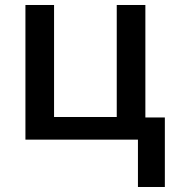

<svg xmlns="http://www.w3.org/2000/svg" viewBox="-20 -560 697 770"><path d="M563 -88.9H641.1V189.9H533.2V0H82V-540H196.8V-90.8H448.2V-540H563Z"/></svg>

Font: Open Sans Semibold
Style: Regular
Weight: 600
Foundry: Ascender Corporation
Version: Version 1.10; ttfautohint (v1.5.65-e2d9)